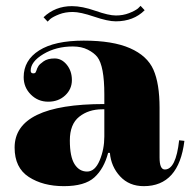

<svg xmlns="http://www.w3.org/2000/svg" viewBox="-20 -627 651 657"><path d="M337 -160V-253Q333 -253 330 -253Q283 -253 251 -227.5Q219 -202 219 -146.5Q219 -91 235 -65.5Q251 -40 278 -40Q305 -40 321 -78Q337 -116 337 -160ZM544 -47Q582 -47 593 -147L611 -145Q592 10 472 10Q422 10 391 -23.5Q360 -57 356 -104H350Q336 -50 303 -20Q270 10 198.5 10Q127 10 78.5 -21.5Q30 -53 30 -122Q30 -271 337 -271V-304Q337 -401 313 -432Q302 -446 280.5 -457Q259 -468 229 -468Q172 -468 128.5 -442Q85 -416 85 -385Q85 -376 94 -376Q100 -376 102 -379.5Q104 -383 105 -386.5Q106 -390 107 -392.5Q108 -395 111.5 -401Q115 -407 129 -417Q143 -427 167 -427Q191 -427 208.5 -405.5Q226 -384 226 -353Q226 -322 203 -300.5Q180 -279 145 -279Q110 -279 85.5 -303.5Q61 -328 61 -363Q61 -421 114 -454.5Q167 -488 266.5 -488Q366 -488 425 -462Q484 -436 505 -388.5Q526 -341 526 -258V-88Q526 -47 544 -47ZM376 -554Q349 -554 302 -570Q255 -586 229 -586Q203 -586 182.5 -578Q162 -570 152 -562L143 -553L129 -568Q169 -606 226 -606Q261 -606 306.5 -590Q352 -574 376.5 -574Q401 -574 421.5 -582Q442 -590 452 -598L461 -607L475 -592Q437 -554 376 -554Z"/></svg>

Font: Elsie Swash Caps Black
Style: Regular
Weight: 900
Designer: Alejandro Inler
Foundry: Alejandro Inler
Version: 1.003